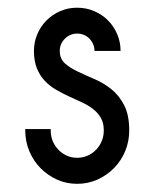

<svg xmlns="http://www.w3.org/2000/svg" viewBox="-20 -458 391 486"><path d="M175.3 -373Q157.2 -373 144.3 -360.1Q131.3 -347.2 131.3 -329.1Q131.3 -309.1 144.3 -297.6Q157.2 -286.1 176.8 -276.9Q196.3 -267.6 219.2 -257.8Q242.2 -248 261.7 -232.4Q281.2 -216.8 294.2 -191.9Q307.1 -167 307.1 -127.9Q307.1 -100.1 296.9 -75.4Q286.6 -50.8 268.6 -32.5Q250.5 -14.2 226.6 -3.4Q202.6 7.3 175.3 7.3Q147.9 7.3 124.3 -3.4Q100.6 -14.2 82.5 -32.5Q64.5 -50.8 54.2 -75.4Q43.9 -100.1 43.9 -127.9V-131.3H108.4V-127.9Q108.4 -113.3 113.5 -100.8Q118.7 -88.4 127.9 -78.9Q137.2 -69.3 149.2 -64Q161.1 -58.6 175.3 -58.6Q189.5 -58.6 201.7 -64Q213.9 -69.3 223.1 -78.9Q232.4 -88.4 237.5 -100.8Q242.7 -113.3 242.7 -127.9Q242.7 -147 235.1 -159.9Q227.5 -172.9 215.1 -182.4Q202.6 -191.9 186.8 -199.2Q170.9 -206.5 154.3 -214.1Q137.7 -221.7 121.8 -231Q106 -240.2 93.5 -253.2Q81.1 -266.1 73.5 -284.7Q65.9 -303.2 65.9 -329.1Q65.9 -351.6 74.5 -371.6Q83 -391.6 97.9 -406.5Q112.8 -421.4 132.6 -429.9Q152.3 -438.5 175.3 -438.5Q198.2 -438.5 218.3 -429.9Q238.3 -421.4 253.2 -406.5Q268.1 -391.6 276.6 -371.6Q285.2 -351.6 285.2 -329.1H219.2Q219.2 -337.9 215.8 -345.9Q212.4 -354 206.5 -360.1Q200.7 -366.2 192.6 -369.6Q184.6 -373 175.3 -373Z"/></svg>

Font: Aeronef
Style: Regular
Weight: 400
Designer: Peter Wiegel - CAT-Fonts Germany
Foundry: CAT-Fonts, Peter Wiegel
Version: Version 0.002